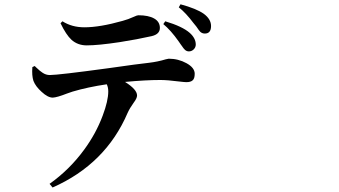

<svg xmlns="http://www.w3.org/2000/svg" viewBox="-20 -792 1540 872"><path d="M218.8 59.6 205.1 43Q295.9 -21.5 362.3 -112.3Q416 -185.5 446.3 -266.6Q471.7 -334 471.7 -377Q471.7 -395.5 464.8 -409.2Q378.9 -396.5 309.6 -376Q300.8 -373 284.2 -367.2Q239.3 -349.6 219.7 -348.6Q197.3 -348.6 168.9 -375Q141.6 -399.4 131.8 -424.8Q124 -449.2 127 -487.3L137.7 -492.2Q139.6 -490.2 143.6 -486.3Q163.1 -467.8 172.9 -461.9Q188.5 -451.2 206.1 -451.2Q244.1 -451.2 473.6 -482.4Q610.4 -502 656.2 -506.8Q697.3 -511.7 732.4 -522.5Q743.2 -525.4 746.1 -525.4Q790 -525.4 827.1 -504.9Q864.3 -484.4 864.3 -457Q864.3 -434.6 854.5 -426.8Q845.7 -418.9 826.2 -418.9Q818.4 -418.9 793 -421.9Q740.2 -428.7 708 -428.7Q641.6 -428.7 547.9 -419.9Q602.5 -385.7 602.5 -358.4Q602.5 -345.7 586.9 -325.2Q569.3 -300.8 559.6 -279.3Q460 -46.9 218.8 59.6ZM837.9 -558.6Q828.1 -558.6 820.3 -565.4Q814.5 -570.3 804.7 -585Q801.8 -589.8 799.8 -591.8Q796.9 -595.7 791 -604.5Q755.9 -654.3 721.7 -682.6L730.5 -695.3Q808.6 -671.9 841.8 -642.6Q869.1 -618.2 869.1 -589.8Q869.1 -577.1 859.9 -567.9Q850.6 -558.6 837.9 -558.6ZM374 -585.9Q333 -585.9 304.7 -611.3Q280.3 -633.8 254.9 -686.5L263.7 -695.3Q306.6 -668 363.3 -668Q433.6 -668 537.1 -697.3Q562.5 -704.1 587.9 -715.8Q602.5 -722.7 608.4 -722.7Q654.3 -722.7 680.2 -708Q706.1 -693.4 706.1 -665Q706.1 -636.7 668.9 -627.9Q604.5 -613.3 523.4 -600.6Q425.8 -585.9 374 -585.9ZM910.2 -639.6Q898.4 -639.6 889.6 -647.5Q883.8 -653.3 872.1 -670.9Q869.1 -673.8 868.2 -675.8Q865.2 -679.7 859.4 -686.5Q824.2 -733.4 792 -758.8L799.8 -772.5Q872.1 -752.9 905.3 -729.5Q938.5 -705.1 938.5 -673.8Q938.5 -639.6 910.2 -639.6Z"/></svg>

Font: Bpmf GenRyu Min B
Style: B
Weight: 700
Foundry: But Ko
Version: Version 1.320